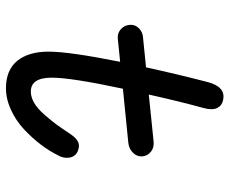

<svg xmlns="http://www.w3.org/2000/svg" viewBox="-84 -688 788 660"><g transform="rotate(90 310.0 -358.0)"><path d="M283 15.5Q221 15.5 189.2 -23.2Q157.5 -62 157.5 -131.5Q157.5 -202 192.5 -377L113.5 -369Q94.5 -367 80.8 -379Q67 -391 65.5 -409.5Q63.5 -427 76.2 -440.5Q89 -454 107.5 -455.5L211.5 -466Q235 -573.5 262.5 -679.5Q279 -740.5 323.5 -731Q342.5 -727.5 351 -711Q359.5 -694.5 351.5 -664.5Q330 -587 305 -475.5L466.5 -492Q487 -494 501 -483.2Q515 -472.5 517.5 -454.5Q519.5 -436 505.5 -421.5Q491.5 -407 470 -405L285 -386.5Q247 -209 247 -142Q247 -70 294.5 -70Q314 -70 333.8 -81.5Q353.5 -93 374 -116.5Q394.5 -140 407.2 -157.2Q420 -174.5 439.5 -204Q454 -226 468 -232.5Q482 -239 500.5 -231Q518.5 -222.5 521.8 -202.8Q525 -183 514.5 -164.5Q499.5 -134 476.8 -104Q454 -74 424.5 -46.5Q395 -19 357.8 -1.8Q320.5 15.5 283 15.5Z"/></g></svg>

Font: Monaspace Radon
Style: Regular
Weight: 400
Designer: Riley Cran & the Lettermatic Team
Foundry: Lettermatic
Version: Version 1.000 (Monaspace Radon)